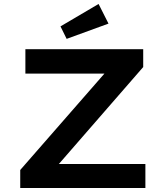

<svg xmlns="http://www.w3.org/2000/svg" viewBox="-20 -948 834 968"><path d="M82 0V-91L538 -613L583 -577H108V-700H702V-610L247 -87L202 -121H713V0ZM316 -752 285 -815 477 -928 527 -829Z"/></svg>

Font: Lexend Giga Medium
Style: Regular
Weight: 500
Designer: Bonnie Shaver-Troup, Thomas Jockin
Foundry: Lexend
Version: Version 1.007